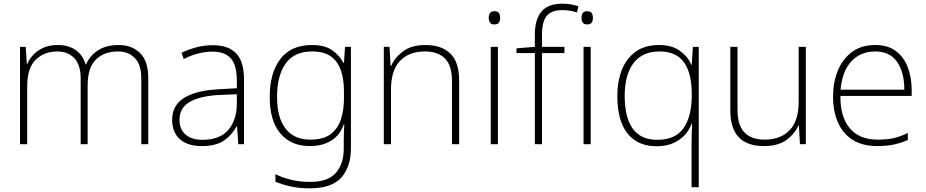

<svg xmlns="http://www.w3.org/2000/svg" viewBox="-20 -785 5041 1045"><path d="M626 -540Q698 -540 742.5 -496Q787 -452 787 -359V0H749V-357Q749 -434 713.5 -469.5Q678 -505 623 -505Q547 -505 502 -461Q457 -417 457 -319V0H419V-357Q419 -434 383.5 -469.5Q348 -505 293 -505Q221 -505 174.5 -460Q128 -415 128 -315V0H89V-530H120L126 -438H129Q140 -464 161.5 -487Q183 -510 216 -525Q249 -540 296 -540Q352 -540 391.5 -513Q431 -486 446 -434H448Q469 -483 514 -511.5Q559 -540 626 -540Z M1138 -539Q1223 -539 1265.5 -494.5Q1308 -450 1308 -353V0H1277L1270 -98H1268Q1244 -52 1200.5 -21Q1157 10 1078 10Q1000 10 958.5 -28Q917 -66 917 -133Q917 -212 982.5 -252.5Q1048 -293 1169 -299L1269 -305V-345Q1269 -431 1236 -467.5Q1203 -504 1137 -504Q1060 -504 980 -464L968 -498Q1006 -516 1049 -527.5Q1092 -539 1138 -539ZM1173 -268Q1071 -263 1014 -231Q957 -199 957 -133Q957 -81 990 -52.5Q1023 -24 1082 -24Q1176 -24 1222 -77.5Q1268 -131 1269 -219V-272Z M1677 -540Q1746 -540 1786 -513Q1826 -486 1849 -443H1852L1858 -530H1890V22Q1890 121 1838.5 180.5Q1787 240 1666 240Q1606 240 1560.5 229.5Q1515 219 1479 204V163Q1515 181 1563 193Q1611 205 1667 205Q1766 205 1808.5 155.5Q1851 106 1851 23V-15Q1851 -40 1851.5 -61.5Q1852 -83 1854 -108H1851Q1831 -50 1783.5 -20Q1736 10 1666 10Q1564 10 1506 -58.5Q1448 -127 1448 -258Q1448 -388 1506 -464Q1564 -540 1677 -540ZM1679 -505Q1582 -505 1535 -439.5Q1488 -374 1488 -258Q1488 -144 1534.5 -84.5Q1581 -25 1669 -25Q1742 -25 1781.5 -56.5Q1821 -88 1836.5 -138.5Q1852 -189 1852 -246V-289Q1852 -353 1835.5 -401.5Q1819 -450 1781.5 -477.5Q1744 -505 1679 -505Z M2296 -540Q2384 -540 2431.5 -493Q2479 -446 2479 -347V0H2440V-345Q2440 -428 2402 -466.5Q2364 -505 2293 -505Q2206 -505 2157 -453.5Q2108 -402 2108 -297V0H2069V-530H2100L2106 -426H2109Q2128 -471 2173.5 -505.5Q2219 -540 2296 -540Z M2670 -724Q2689 -724 2695.5 -714Q2702 -704 2702 -688Q2702 -672 2695.5 -662Q2689 -652 2670 -652Q2654 -652 2647 -662Q2640 -672 2640 -688Q2640 -704 2647 -714Q2654 -724 2670 -724ZM2690 -530V0H2651V-530Z M3052 -496H2930V0H2891V-496H2791V-522L2891 -530V-596Q2891 -679 2927 -722Q2963 -765 3041 -765Q3067 -765 3088 -761Q3109 -757 3128 -752L3120 -717Q3083 -730 3041 -730Q2982 -730 2956 -699Q2930 -668 2930 -597V-530H3052Z M3175 -724Q3194 -724 3200.5 -714Q3207 -704 3207 -688Q3207 -672 3200.5 -662Q3194 -652 3175 -652Q3159 -652 3152 -662Q3145 -672 3145 -688Q3145 -704 3152 -714Q3159 -724 3175 -724ZM3195 -530V0H3156V-530Z M3744 0Q3744 -23 3745 -56Q3746 -89 3747 -112H3744Q3726 -59 3676.5 -24Q3627 11 3554 11Q3450 11 3395 -59Q3340 -129 3340 -263Q3340 -342 3364.5 -404.5Q3389 -467 3439.5 -503.5Q3490 -540 3567 -540Q3637 -540 3680.5 -508.5Q3724 -477 3743 -432H3745L3751 -530H3783V234H3744ZM3557 -24Q3655 -24 3699.5 -86.5Q3744 -149 3745 -262V-273Q3745 -387 3702.5 -446Q3660 -505 3570 -505Q3476 -505 3428 -441.5Q3380 -378 3380 -263Q3380 -145 3424 -84.5Q3468 -24 3557 -24Z M4366 -530V0H4334L4328 -103H4326Q4307 -58 4261.5 -24Q4216 10 4138 10Q3955 10 3955 -183V-530H3994V-187Q3994 -103 4032 -64Q4070 -25 4141 -25Q4228 -25 4277.5 -76Q4327 -127 4327 -232V-530Z M4744 -540Q4812 -540 4855.5 -507.5Q4899 -475 4920.5 -419.5Q4942 -364 4942 -294V-263H4554Q4553 -148 4605.5 -86.5Q4658 -25 4756 -25Q4805 -25 4840.5 -32.5Q4876 -40 4921 -61V-23Q4882 -6 4843.5 2Q4805 10 4755 10Q4674 10 4620.5 -24Q4567 -58 4540.5 -119Q4514 -180 4514 -260Q4514 -337 4540 -400.5Q4566 -464 4617 -502Q4668 -540 4744 -540ZM4744 -505Q4664 -505 4614 -451.5Q4564 -398 4555 -297H4902Q4902 -390 4863 -447.5Q4824 -505 4744 -505Z"/></svg>

Font: Noto Sans Thai ExtraLight
Style: Regular
Weight: 200
Designer: Monotype Design Team
Foundry: Monotype Imaging Inc.
Version: Version 2.001; ttfautohint (v1.8.4.7-5d5b)